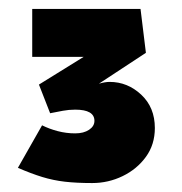

<svg xmlns="http://www.w3.org/2000/svg" viewBox="-20 -821 406 429"><path d="M186 -412Q151 -412 125 -415Q99 -418 74.5 -425.5Q50 -433 20 -446L74 -541Q90 -533 109 -528Q128 -523 148 -523Q167 -523 179 -531Q191 -539 191 -551Q191 -576 148 -576Q134 -576 120.5 -573.5Q107 -571 92 -568L67 -632L167 -694H52V-801H294L306 -703L201 -634Q215 -638 225 -638Q265 -638 295.5 -609.5Q326 -581 326 -535Q326 -498 306 -470.5Q286 -443 254 -427.5Q222 -412 186 -412Z"/></svg>

Font: Lexend Black
Style: Regular
Weight: 900
Designer: Bonnie Shaver-Troup, Thomas Jockin
Foundry: Lexend
Version: Version 1.007; ttfautohint (v1.8.3)